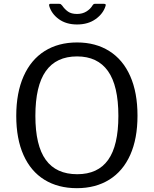

<svg xmlns="http://www.w3.org/2000/svg" viewBox="-20 -974 804 1004"><path d="M382 10Q284 10 212.5 -34Q141 -78 103 -163Q65 -248 65 -368Q65 -489 103.5 -575.5Q142 -662 213.5 -707Q285 -752 383 -752Q480 -752 551.5 -707Q623 -662 661 -576Q699 -490 699 -369Q699 -249 661 -164Q623 -79 551.5 -34.5Q480 10 382 10ZM384 -63Q492 -63 545.5 -138Q599 -213 599 -368Q599 -526 544.5 -602.5Q490 -679 383 -679Q274 -679 219.5 -602Q165 -525 165 -368Q165 -213 219.5 -138Q274 -63 384 -63ZM523 -954Q530 -954 532 -951.5Q534 -949 532 -943Q520 -903 480.5 -874.5Q441 -846 383 -846Q326 -846 287.5 -874Q249 -902 237 -944V-948Q237 -954 243 -954H289Q295 -954 298 -952Q301 -950 305 -945Q318 -926 335.5 -913.5Q353 -901 383 -901Q411 -901 432 -914Q453 -927 464 -946Q469 -954 476 -954Z"/></svg>

Font: Libre Franklin
Style: Regular
Weight: 400
Designer: Pablo Impallari, Rodrigo Fuenzalida
Foundry: Impallari Type
Version: Version 1.001; ttfautohint (v1.4.1)